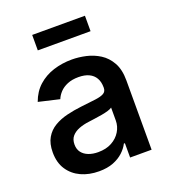

<svg xmlns="http://www.w3.org/2000/svg" viewBox="-136 -834 843 947"><g transform="rotate(-20 285.5 -360.5)"><path d="M222.7 11.7Q170.4 11.7 128.9 -7.3Q87.4 -26.4 63 -63.2Q38.6 -100.1 38.6 -153.8Q38.6 -200.2 56.2 -230.2Q73.7 -260.3 103.8 -278.1Q133.8 -295.9 171.1 -304.9Q208.5 -314 247.6 -318.4Q295.9 -323.7 325.7 -327.6Q355.5 -331.5 369.9 -340.1Q384.3 -348.6 384.3 -367.7V-370.1Q384.3 -398.9 372.8 -418.9Q361.3 -439 339.1 -449.5Q316.9 -460 284.2 -460Q250.5 -460 226.1 -449.7Q201.7 -439.5 186.3 -423.1Q170.9 -406.7 163.6 -388.2L54.2 -413.6Q71.8 -462.4 106 -492.9Q140.1 -523.4 186 -538.1Q231.9 -552.7 283.2 -552.7Q318.8 -552.7 356.9 -544.2Q395 -535.6 427.7 -514.9Q460.4 -494.1 481 -457.3Q501.5 -420.4 501.5 -363.8V0H388.7V-75.2H383.3Q372.1 -52.7 350.8 -33Q329.6 -13.2 297.9 -0.7Q266.1 11.7 222.7 11.7ZM250.5 -78.6Q292.5 -78.6 322.3 -95Q352.1 -111.3 368.4 -138.2Q384.8 -165 384.8 -196.3V-263.7Q378.4 -258.3 363 -253.7Q347.7 -249 327.9 -245.6Q308.1 -242.2 289.6 -239.7Q271 -237.3 258.3 -235.4Q229 -231.9 205.1 -222.7Q181.2 -213.4 167 -197Q152.8 -180.7 152.8 -153.8Q152.8 -128.9 165.5 -112.3Q178.2 -95.7 200.2 -87.2Q222.2 -78.6 250.5 -78.6ZM418.5 -733.4V-652.3H141.6V-733.4Z"/></g></svg>

Font: Inter Cardless
Style: Medium
Weight: 500
Designer: Rasmus Andersson
Foundry: rsms
Version: Version 4.001;git-9221beed3